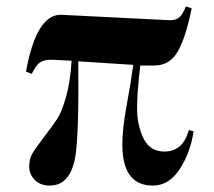

<svg xmlns="http://www.w3.org/2000/svg" viewBox="-20 -567 667 598"><path d="M169 -521 510 -504Q528 -504 538.5 -513Q549 -522 559 -547L577 -541Q558 -448 533 -405.5Q508 -363 461 -363H417Q407 -282 407 -229.5Q407 -177 427 -136Q447 -95 492 -95Q550 -95 568 -162L583 -158Q573 -91 539.5 -40Q506 11 456 11Q361 11 361 -117Q361 -166 374.5 -239Q388 -312 395 -365L224 -376Q226 -141 214 -76Q198 11 135 11Q105 11 88 -7Q71 -25 71 -47.5Q71 -70 79 -85.5Q87 -101 116.5 -139.5Q146 -178 159 -198Q172 -218 185.5 -264.5Q199 -311 203 -378L139 -381Q117 -381 104.5 -372.5Q92 -364 79 -337L61 -344Q93 -521 169 -521Z"/></svg>

Font: Abril Fatface
Style: Regular
Weight: 400
Designer: Veronika Burian, Jos Scaglione
Foundry: TypeTogether
Version: Version 1.001